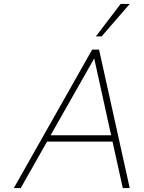

<svg xmlns="http://www.w3.org/2000/svg" viewBox="-20 -951 726 971"><path d="M549 -235H218L85 0H50L446 -700H481L636 0H601ZM542 -267 457 -653H455L236 -267ZM465 -767 590 -931H636L494 -767Z"/></svg>

Font: Be Vietnam Thin
Style: Italic
Weight: 250
Italic angle: -9°
Designer: Gabriel Lam
Foundry: TypeRant
Version: Version 3.000